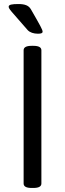

<svg xmlns="http://www.w3.org/2000/svg" viewBox="-20 -929 322 951"><path d="M71 -909C39 -909 23 -906 23 -896C23 -885 33 -876 117 -780C128 -768 147 -762 168 -762C184 -762 191 -765 191 -772C191 -782 179 -803 133 -883C122 -902 103 -909 71 -909ZM145 -702H137C109 -702 97 -694 97 -680V-20C97 -6 109 2 137 2H145C173 2 185 -6 185 -20V-680C185 -694 173 -702 145 -702Z"/></svg>

Font: Asap
Style: Regular
Weight: 400
Designer: Pablo Cosgaya
Foundry: Pablo Cosgaya
Version: Version 1.007;PS 001.007;hotconv 1.0.70;makeotf.lib2.5.58329